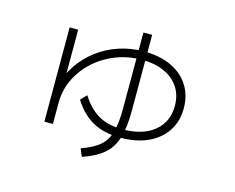

<svg xmlns="http://www.w3.org/2000/svg" viewBox="-97 -766 1194 976"><g transform="rotate(15 500.0 -278.0)"><path d="M175 -56V-552H220V-247H192Q207 -309 242 -361Q277 -413 327.5 -451.5Q378 -490 440.5 -511Q503 -532 574 -532Q655 -532 715.5 -504Q776 -476 809 -424.5Q842 -373 842 -304Q842 -235 808 -184Q774 -133 713 -105Q652 -77 568 -77Q483 -77 423.5 -109.5Q364 -142 321 -211L351 -242Q391 -179 442 -150Q493 -121 568 -121Q674 -121 734.5 -170.5Q795 -220 795 -304Q795 -361 768 -402Q741 -443 691.5 -465.5Q642 -488 574 -488Q500 -488 436.5 -463Q373 -438 324.5 -394Q276 -350 248 -292Q220 -234 220 -168V-56ZM388 27Q449 6 483 -22.5Q517 -51 530.5 -98.5Q544 -146 544 -222V-624H590V-222Q590 -137 573 -81Q556 -25 515.5 9.5Q475 44 405 68Z"/></g></svg>

Font: M PLUS 1 Code Light
Style: Regular
Weight: 300
Designer: Coji Morishita
Foundry: UNDERFOREST DESIGN
Version: Version 1.002